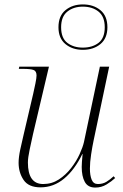

<svg xmlns="http://www.w3.org/2000/svg" viewBox="-20 -837 556 867"><path d="M410 10Q377 10 363 -15.5Q349 -41 349 -83Q349 -92 350 -106.5Q351 -121 353 -142H352Q317 -70 269.5 -30.5Q222 9 163 9Q109 9 86.5 -24.5Q64 -58 64 -102Q64 -127 71.5 -162Q79 -197 86 -226L130 -414Q135 -436 140 -460.5Q145 -485 145 -496Q145 -516 131.5 -521Q118 -526 84 -526H65L67 -536H201L129 -231Q122 -200 114 -162Q106 -124 106 -103Q106 -6 175 -6Q214 -6 245.5 -26.5Q277 -47 301 -78Q325 -109 339.5 -141Q354 -173 359 -195L431 -536H473L403 -204Q397 -176 391.5 -140Q386 -104 386 -76Q386 -45 394 -25.5Q402 -6 422 -6Q444 -6 460.5 -16Q477 -26 493 -41L500 -33Q484 -18 461 -4Q438 10 410 10ZM354 -612Q307 -612 275.5 -638Q244 -664 244 -714Q244 -765 275.5 -791Q307 -817 354 -817Q402 -817 433.5 -791Q465 -765 465 -714Q465 -664 433.5 -638Q402 -612 354 -612ZM354 -622Q397 -622 425 -643.5Q453 -665 453 -714Q453 -762 425 -784.5Q397 -807 354 -807Q312 -807 284 -784.5Q256 -762 256 -714Q256 -665 284 -643.5Q312 -622 354 -622Z"/></svg>

Font: Noto Serif Display ExtraLight
Style: Italic
Weight: 200
Italic angle: -12°
Designer: Monotype Design Team
Foundry: Monotype Imaging Inc.
Version: Version 2.009